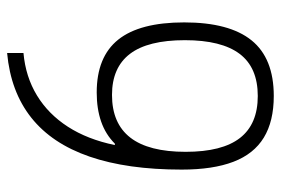

<svg xmlns="http://www.w3.org/2000/svg" viewBox="-145 -635 790 540"><g transform="rotate(-90 250.0 -365.0)"><path d="M250 10Q179 10 133 -18Q87 -46 65 -103.5Q43 -161 43 -249Q43 -402 79.5 -508Q116 -614 189 -672Q262 -730 371 -740V-694Q304 -688 251.5 -656Q199 -624 163.5 -569Q128 -514 112 -437H116Q142 -463 178 -475.5Q214 -488 260 -488Q360 -488 408.5 -427.5Q457 -367 457 -242Q457 -115 406.5 -52.5Q356 10 250 10ZM250 -35Q330 -35 368.5 -86Q407 -137 407 -240Q407 -344 368.5 -394.5Q330 -445 253 -445Q173 -445 133 -393.5Q93 -342 93 -238Q93 -135 132 -85Q171 -35 250 -35Z"/></g></svg>

Font: M PLUS 1 Code Light
Style: Regular
Weight: 300
Designer: Coji Morishita
Foundry: UNDERFOREST DESIGN
Version: Version 1.002